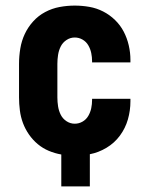

<svg xmlns="http://www.w3.org/2000/svg" viewBox="-20 -548 540 686"><path d="M199 118V4Q176 0 154.5 -9Q133 -18 115 -33Q97 -48 83.5 -67.5Q70 -87 62 -108.5Q54 -130 51 -153.5Q48 -177 48 -200V-320Q48 -347 52.5 -374.5Q57 -402 68.5 -426.5Q80 -451 98.5 -471.5Q117 -492 141.5 -505Q166 -518 193 -523Q220 -528 247 -528Q273 -528 299 -523.5Q325 -519 348.5 -507Q372 -495 391 -476.5Q410 -458 422 -435Q434 -412 440 -386Q446 -360 446 -334V-325H309V-329Q309 -344 306 -358.5Q303 -373 295.5 -386Q288 -399 275 -406.5Q262 -414 247 -414Q231 -414 217.5 -405Q204 -396 197 -382Q190 -368 187.5 -352Q185 -336 185 -320V-200Q185 -184 187.5 -168Q190 -152 197 -138Q204 -124 217.5 -115Q231 -106 247 -106Q262 -106 275 -113.5Q288 -121 295.5 -134Q303 -147 306 -161.5Q309 -176 309 -191V-195H446V-186Q446 -153 437 -121.5Q428 -90 408.5 -63.5Q389 -37 360.5 -20Q332 -3 301 3V118Z"/></svg>

Font: Iosevka Term Curly Heavy
Style: Regular
Weight: 900
Designer: Belleve Invis
Foundry: Belleve Invis
Version: Version 32.3.0